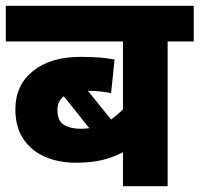

<svg xmlns="http://www.w3.org/2000/svg" viewBox="-20 -642 688 662"><path d="M648 -499H558V0H404V-117Q369 -99 331.5 -90Q294 -81 241 -81Q182 -81 135 -101.5Q88 -122 60.5 -163Q33 -204 33 -265Q33 -348 93.5 -397Q154 -446 258 -446Q295 -446 324.5 -443.5Q354 -441 375 -437L363 -321Q347 -324 327 -326.5Q307 -329 283 -329L363 -230Q374 -238 384.5 -247Q395 -256 404 -265V-499H0V-622H648ZM178 -263Q178 -225 200.5 -211.5Q223 -198 258 -198Q273 -198 288 -200L200 -310Q178 -294 178 -263Z"/></svg>

Font: Noto Sans ExtraBold
Style: Regular
Weight: 800
Designer: Monotype Design Team
Foundry: Monotype Imaging Inc.
Version: Version 2.007